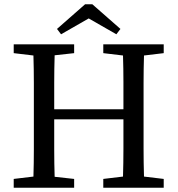

<svg xmlns="http://www.w3.org/2000/svg" viewBox="-20 -876 829 896"><path d="M138 -310V-359Q138 -424 138 -488Q138 -552 136 -617L44 -628V-669H326V-628L235 -618Q233 -554 233 -490Q233 -426 233 -366H556Q556 -432 556 -494Q556 -556 554 -617L462 -628V-669H744V-628L652 -617Q650 -554 650 -489.5Q650 -425 650 -359V-310Q650 -245 650 -181Q650 -117 652 -52L744 -41V0H462V-41L554 -52Q556 -116 556 -182.5Q556 -249 556 -319H233Q233 -242 233 -177.5Q233 -113 235 -51L326 -41V0H44V-41L136 -52Q138 -115 138 -179.5Q138 -244 138 -310ZM411 -856 542 -741 523 -716 394 -790 265 -716 246 -741 377 -856Z"/></svg>

Font: Source Serif Pro
Style: Regular
Weight: 400
Designer: Frank Grießhammer
Foundry: Adobe Systems Incorporated
Version: Version 2.000;PS 1.000;hotconv 16.6.51;makeotf.lib2.5.65220